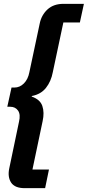

<svg xmlns="http://www.w3.org/2000/svg" viewBox="-20 -813 457 1000"><path d="M109 167Q57 167 38 138Q19 109 28 65L79 -179Q88 -217 74 -237Q60 -257 33 -257H18L40 -357H55Q83 -357 104.5 -378.5Q126 -400 133 -437L187 -691Q196 -735 227.5 -764Q259 -793 311 -793H417L396 -696H310L255 -437Q246 -389 219.5 -355.5Q193 -322 146 -313L145 -310Q189 -295 200.5 -261Q212 -227 202 -182L149 70H235L215 167Z"/></svg>

Font: Mona Sans Condensed
Style: Bold Italic
Weight: 700
Width: 3
Italic angle: -11.7°
Designer: Deni Anggara
Foundry: GitHub
Version: Version 1.001; ttfautohint (v1.8.4.7-5d5b);gftools[0.9.31]